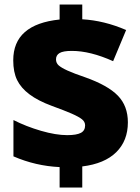

<svg xmlns="http://www.w3.org/2000/svg" viewBox="-20 -779 626 857"><path d="M246.1 -33.2Q139.2 -38.1 40 -81.1V-243.2Q96.7 -214.4 163.1 -195.1Q229.5 -175.8 279.8 -175.8Q321.3 -175.8 340.6 -185.8Q359.9 -195.8 359.9 -219.2Q359.9 -235.4 345.9 -246.6Q332 -257.8 299.6 -272Q267.1 -286.1 211.9 -306.2Q149.9 -329.1 111.8 -357.7Q73.7 -386.2 56.4 -421.6Q39.1 -457 39.1 -509.8Q39.1 -590.3 90.8 -635.7Q142.6 -681.2 246.1 -691.9V-758.8H347.2V-692.9Q444.3 -687.5 543 -645L484.9 -505.9Q382.8 -551.8 300.8 -551.8Q261.7 -551.8 245.8 -542.2Q230 -532.7 230 -514.2Q230 -498 241.5 -487.5Q252.9 -477.1 281.2 -464.1Q309.6 -451.2 359.9 -434.1Q461.9 -397.9 506.3 -351.8Q550.8 -305.7 550.8 -232.9Q550.8 -150.9 498.8 -99.6Q446.8 -48.3 347.2 -36.1V58.1H246.1ZM299.3 -713.9Z"/></svg>

Font: OpenSansExtrabold
Style: Regular
Weight: 800
Foundry: Ascender Corporation
Version: Version 1.10